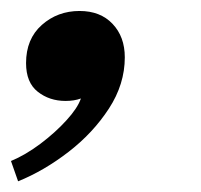

<svg xmlns="http://www.w3.org/2000/svg" viewBox="-36 -169 366 350"><path d="M-3 161.5 -16 124.5Q10.5 113.5 37.8 93Q65 72.5 85.2 50.2Q105.5 28 111.5 10.5Q99.5 15 83.5 15Q54 15 32.8 -1.8Q11.5 -18.5 11.5 -54Q11.5 -98 40.2 -123.5Q69 -149 109 -149Q147 -149 169.2 -125.5Q191.5 -102 191.5 -64.5Q191.5 -15.5 162.5 29Q133.5 73.5 88.8 108Q44 142.5 -3 161.5Z"/></svg>

Font: Epilogue
Style: Bold Italic
Weight: 700
Italic angle: -12°
Designer: Tyler Finck
Foundry: Etcetera Type Co
Version: Version 2.111; ttfautohint (v1.8.3)